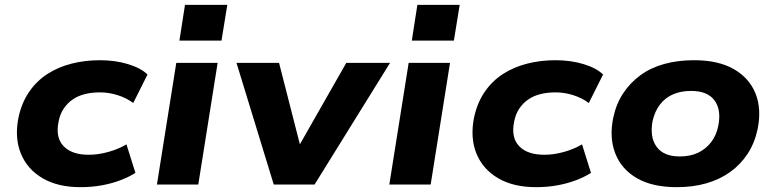

<svg xmlns="http://www.w3.org/2000/svg" viewBox="-20 -763 3210 794"><path d="M313 11Q219 11 156 -26Q93 -63 66.5 -127.5Q40 -192 56 -275Q69 -337 100 -382.5Q131 -428 176 -457Q221 -486 276.5 -500Q332 -514 393 -514Q456 -514 509 -498Q562 -482 590 -455L531 -337Q503 -358 466.5 -369.5Q430 -381 393 -381Q360 -381 331.5 -374Q303 -367 281 -352Q259 -337 243.5 -314Q228 -291 222 -259Q209 -194 243 -158.5Q277 -123 347 -123Q386 -123 427.5 -134.5Q469 -146 503 -166L540 -48Q513 -31 477.5 -17.5Q442 -4 400.5 3.5Q359 11 313 11Z M722 -595 745 -743H920L896 -595ZM629 0 709 -503H880L800 0Z M1112 0 958 -503H1134L1222 -159H1216L1412 -503H1593L1281 0Z M1683 -595 1706 -743H1881L1857 -595ZM1590 0 1670 -503H1841L1761 0Z M2197 11Q2103 11 2040 -26Q1977 -63 1950.5 -127.5Q1924 -192 1940 -275Q1953 -337 1984 -382.5Q2015 -428 2060 -457Q2105 -486 2160.5 -500Q2216 -514 2277 -514Q2340 -514 2393 -498Q2446 -482 2474 -455L2415 -337Q2387 -358 2350.5 -369.5Q2314 -381 2277 -381Q2244 -381 2215.5 -374Q2187 -367 2165 -352Q2143 -337 2127.5 -314Q2112 -291 2106 -259Q2093 -194 2127 -158.5Q2161 -123 2231 -123Q2270 -123 2311.5 -134.5Q2353 -146 2387 -166L2424 -48Q2397 -31 2361.5 -17.5Q2326 -4 2284.5 3.5Q2243 11 2197 11Z M2779 11Q2678 11 2614 -26Q2550 -63 2524.5 -128.5Q2499 -194 2516 -276Q2528 -333 2557 -377Q2586 -421 2628.5 -452Q2671 -483 2727 -498.5Q2783 -514 2850 -514Q2951 -514 3015 -477Q3079 -440 3104.5 -376Q3130 -312 3113 -229Q3101 -172 3072 -127.5Q3043 -83 3000 -52Q2957 -21 2901.5 -5Q2846 11 2779 11ZM2791 -116Q2834 -116 2866 -131Q2898 -146 2920 -174Q2942 -202 2950 -241Q2964 -308 2935 -347.5Q2906 -387 2838 -387Q2796 -387 2763.5 -373Q2731 -359 2709.5 -331Q2688 -303 2679 -264Q2666 -197 2695 -156.5Q2724 -116 2791 -116Z"/></svg>

Font: Nunito Sans 7pt SemiExpanded ExtraBold
Style: Italic
Weight: 800
Width: 6
Italic angle: -9°
Designer: Vernon Adams
Foundry: Vernon Adams
Version: Version 3.101;gftools[0.9.27]